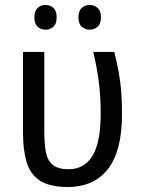

<svg xmlns="http://www.w3.org/2000/svg" viewBox="-20 -746 578 776"><path d="M252 10Q179 9 140.5 -16.5Q102 -42 87.5 -91Q73 -140 73 -210V-536H159V-216Q159 -166 165.5 -131.5Q172 -97 193.5 -79.5Q215 -62 257 -62Q321 -62 354 -116.5Q387 -171 387 -286Q387 -356 379.5 -414.5Q372 -473 357 -536H442Q453 -491 460 -453Q467 -415 470 -374.5Q473 -334 473 -284Q473 -135 416 -62.5Q359 10 252 10ZM119 -676Q119 -702 132 -714Q145 -726 164 -726Q183 -726 196 -714Q209 -702 209 -676Q209 -650 196 -638Q183 -626 164 -626Q145 -626 132 -638Q119 -650 119 -676ZM297 -676Q297 -702 310.5 -714Q324 -726 342 -726Q361 -726 374.5 -714Q388 -702 388 -676Q388 -650 374.5 -638Q361 -626 342 -626Q324 -626 310.5 -638Q297 -650 297 -676Z"/></svg>

Font: Noto Sans SemiCondensed
Style: Regular
Weight: 400
Width: 4
Designer: Monotype Design Team
Foundry: Monotype Imaging Inc.
Version: Version 2.013; ttfautohint (v1.8.4.7-5d5b)